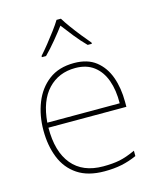

<svg xmlns="http://www.w3.org/2000/svg" viewBox="-115 -844 771 935"><g transform="rotate(-15 270.0 -376.5)"><path d="M287 -538Q355 -538 397 -505Q439 -472 459 -416.5Q479 -361 479 -291V-266H86Q85 -145 139 -80Q193 -15 296 -15Q344 -15 378.5 -22Q413 -29 459 -50V-23Q421 -6 382.5 2Q344 10 296 10Q213 10 160.5 -25Q108 -60 83.5 -121Q59 -182 59 -259Q59 -334 84 -397.5Q109 -461 159.5 -499.5Q210 -538 287 -538ZM287 -513Q203 -513 149.5 -456.5Q96 -400 87 -291H452Q453 -357 435 -407Q417 -457 380 -485Q343 -513 287 -513ZM282 -763Q294 -743 314 -715.5Q334 -688 356 -660.5Q378 -633 396 -612V-606H375Q347 -634 319.5 -668.5Q292 -703 271 -731Q250 -703 221.5 -668.5Q193 -634 165 -606H144V-612Q163 -633 185 -660.5Q207 -688 227.5 -715.5Q248 -743 260 -763Z"/></g></svg>

Font: Noto Sans Khmer Thin
Style: Regular
Weight: 250
Version: Version 2.003